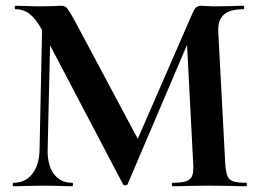

<svg xmlns="http://www.w3.org/2000/svg" viewBox="-20 -645 897 665"><path d="M127 -602 156 -600 145 -127Q144 -73 166.5 -42.5Q189 -12 230 -12Q233 -12 233 -6Q233 0 230 0Q203 0 188 -1L133 -2L70 -1Q54 0 27 0Q24 0 24 -6Q24 -12 27 -12Q68 -12 92 -43Q116 -74 117 -127ZM833 0Q799 0 779 -1L705 -2L630 -1Q611 0 578 0Q575 0 575 -6Q575 -12 578 -12Q610 -12 625.5 -17.5Q641 -23 646 -37Q651 -51 649 -81L626 -525L677 -605L422 -7Q420 -3 414 -3Q408 -3 406 -7L125 -542Q105 -579 83.5 -596Q62 -613 34 -613Q31 -613 31 -619Q31 -625 34 -625L81 -624Q95 -623 117 -623L170 -624Q179 -625 193 -625Q206 -625 213 -616Q220 -607 239 -573L463 -153L413 -63L647 -600Q653 -614 659.5 -619.5Q666 -625 677 -625Q686 -625 697.5 -624Q709 -623 724 -623L783 -624Q797 -625 823 -625Q826 -625 826 -619Q826 -613 823 -613Q776 -613 755 -594Q734 -575 736 -535L760 -81Q762 -50 767.5 -36Q773 -22 787.5 -17Q802 -12 833 -12Q835 -12 835 -6Q835 0 833 0Z"/></svg>

Font: Cormorant Unicase
Style: Bold
Weight: 700
Designer: Christian Thalmann (Catharsis Fonts)
Foundry: Catharsis Fonts
Version: Version 4.000